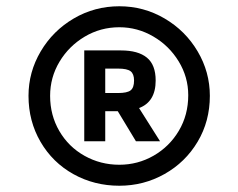

<svg xmlns="http://www.w3.org/2000/svg" viewBox="-20 -789 761 613"><path d="M650 -483Q650 -402 611 -336.5Q572 -271 505.5 -233.5Q439 -196 361 -196Q281 -196 214.5 -233Q148 -270 109.5 -336Q71 -402 71 -483Q71 -559 110 -625Q149 -691 215.5 -730Q282 -769 361 -769Q439 -769 505.5 -730Q572 -691 611 -625Q650 -559 650 -483ZM581 -485Q581 -543 550.5 -593Q520 -643 469.5 -672.5Q419 -702 361 -702Q301 -702 250.5 -672Q200 -642 170 -592Q140 -542 140 -483Q140 -421 169.5 -370.5Q199 -320 250 -291.5Q301 -263 361 -263Q420 -263 470.5 -292Q521 -321 551 -371.5Q581 -422 581 -485ZM424 -444 491 -338H414L356 -434H316V-338H249V-628H366Q421 -628 449 -605Q477 -582 477 -532Q477 -464 424 -444ZM316 -492H357Q386 -492 397 -500.5Q408 -509 408 -532Q408 -553 397 -561.5Q386 -570 357 -570H316Z"/></svg>

Font: Biryani SemiBold
Style: Regular
Weight: 600
Designer: Dan Reynolds and Mathieu Réguer
Foundry: Dan Reynolds and Mathieu Réguer
Version: Version 1.004; ttfautohint (v1.1) -l 5 -r 5 -G 72 -x 0 -D la